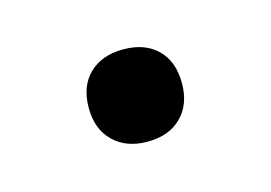

<svg xmlns="http://www.w3.org/2000/svg" viewBox="-34 -428 289 205"><g transform="rotate(-15 110.5 -326.0)"><path d="M110.5 -275Q87 -275 73 -288.8Q59 -302.5 59 -326Q59 -350 73 -363.5Q87 -377 110.5 -377Q134.5 -377 148.2 -363.5Q162 -350 162 -326Q162 -302.5 148.2 -288.8Q134.5 -275 110.5 -275Z"/></g></svg>

Font: Commissioner ExtraLight
Style: Regular
Weight: 200
Designer: Kostas Bartsokas
Foundry: Kostas Bartsokas
Version: Version 1.000; ttfautohint (v1.8.3)